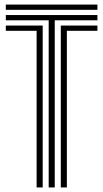

<svg xmlns="http://www.w3.org/2000/svg" viewBox="-20 -820 452 840"><path d="M193 0V-731.2H5.5V-754.2H406.2V-731.2H219.5V0ZM140.2 0V-685.2H5.5V-708.2H166.8V0ZM246 0V-708.2H406.2V-685.2H272.5V0ZM5.5 -777V-800H406.2V-777Z"/></svg>

Font: Big Shoulders Inline Text Thin ExtraBold
Style: Regular
Weight: 800
Version: Version 2.002